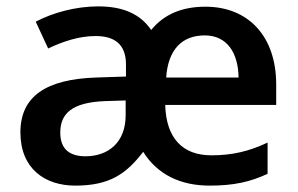

<svg xmlns="http://www.w3.org/2000/svg" viewBox="-20 -572 933 602"><path d="M624 -551C549 -551 493 -526 454 -478C420 -528 366 -552 288 -552C217 -552 145 -532 92 -504L131 -420C177 -442 228 -459 280 -459C338 -459 375 -434 375 -370V-332L283 -329C123 -324 44 -269 44 -157C44 -43 121 10 216 10C324 10 376 -27 429 -96C473 -25 546 10 637 10C714 10 765 -2 819 -27V-125C762 -98 709 -85 643 -85C552 -85 501 -139 498 -243H846V-307C846 -459 758 -551 624 -551ZM622 -461C692 -461 727 -406 728 -329H501C507 -417 551 -461 622 -461ZM310 -255 374 -257V-211C374 -125 319 -82 248 -82C200 -82 169 -103 169 -156C169 -215 204 -251 310 -255Z"/></svg>

Font: Noto Sans Kayah Li SemiBold
Style: Regular
Weight: 600
Designer: Monotype Design Team, Sérgio Martins
Foundry: Monotype Imaging Inc.
Version: Version 2.002